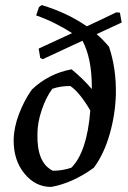

<svg xmlns="http://www.w3.org/2000/svg" viewBox="-20 -727 506 759"><path d="M182 12Q120 12 76.5 -41Q33 -94 34 -175Q35 -224 55.5 -277.5Q76 -331 106 -373Q172 -436 263 -453Q309 -415 343 -375V-382Q343 -497 306 -566L149 -493L139 -498L133 -535L265 -596Q195 -641 123 -666L134 -699L145 -707Q247 -676 323 -623L381 -650L439 -678L454 -677L461 -638L362 -592Q386 -572 411 -542Q440 -456 438 -354Q436 -275 413.5 -196.5Q391 -118 351 -64Q267 -3 182 12ZM189 -52Q226 -52 262 -64Q324 -126 337 -290Q295 -362 258 -387Q218 -387 187 -376Q162 -343 145 -292.5Q128 -242 128 -198Q125 -83 189 -52Z"/></svg>

Font: Albura Medium
Style: Italic
Weight: 462
Italic angle: -7°
Designer: Mercedes Jáuregui
Foundry: Omnibus-Type Team
Version: Version 1.000